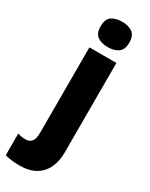

<svg xmlns="http://www.w3.org/2000/svg" viewBox="-304 -822 864 1109"><g transform="rotate(30 128.0 -268.0)"><path d="M56 -691Q56 -739 82 -757.5Q108 -776 151 -776Q194 -776 220.5 -757.5Q247 -739 247 -691Q247 -644 220 -625.5Q193 -607 151 -607Q109 -607 82.5 -625.5Q56 -644 56 -691ZM50 240Q28 240 1 237Q-26 234 -46 228V83Q-32 88 -19.5 90Q-7 92 8 92Q31 92 46 75.5Q61 59 61 15V-553H241V45Q241 101 221 145Q201 189 159 214.5Q117 240 50 240Z"/></g></svg>

Font: Noto Sans Gurmukhi SemiCondensed Black
Style: Regular
Weight: 900
Width: 4
Designer: Jelle Bosma - Monotype Design Team
Foundry: Monotype Imaging Inc.
Version: Version 2.004; ttfautohint (v1.8.4.7-5d5b)